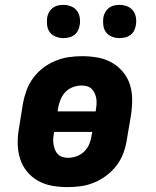

<svg xmlns="http://www.w3.org/2000/svg" viewBox="-20 -758 640 786"><path d="M257 8Q225 8 193.5 2.5Q162 -3 135.5 -18Q109 -33 90 -56.5Q71 -80 62 -109Q53 -138 52.5 -170.5Q52 -203 58 -235L74 -335Q79 -362 89 -389Q99 -416 116 -439Q133 -462 156.5 -480Q180 -498 207 -509Q234 -520 261 -524Q288 -528 316 -528Q348 -528 379.5 -522.5Q411 -517 437.5 -502Q464 -487 483.5 -463.5Q503 -440 512 -411Q521 -382 521 -349.5Q521 -317 516 -285L499 -185Q495 -158 485 -131Q475 -104 457.5 -81Q440 -58 416.5 -40Q393 -22 366.5 -11Q340 0 312.5 4Q285 8 257 8ZM216 -302H372V-304Q374 -316 375 -328.5Q376 -341 374.5 -352.5Q373 -364 368.5 -374.5Q364 -385 356.5 -393Q349 -401 337.5 -404.5Q326 -408 314 -408Q297 -408 279 -401.5Q261 -395 248 -381.5Q235 -368 228 -350.5Q221 -333 218 -316ZM259 -112Q276 -112 294 -118.5Q312 -125 325.5 -138.5Q339 -152 346 -169.5Q353 -187 355 -204L358 -218H202L201 -216Q199 -204 198 -191.5Q197 -179 199 -167.5Q201 -156 205 -145.5Q209 -135 216.5 -127Q224 -119 235.5 -115.5Q247 -112 259 -112ZM469 -602Q453 -602 438 -608Q423 -614 414 -626Q405 -638 403 -654Q401 -670 403 -686Q405 -698 411 -708.5Q417 -719 426.5 -726Q436 -733 447.5 -735.5Q459 -738 470 -738Q486 -738 501 -732Q516 -726 525 -714Q534 -702 536.5 -686Q539 -670 536 -654Q534 -642 528.5 -631.5Q523 -621 513 -614Q503 -607 491.5 -604.5Q480 -602 469 -602ZM239 -602Q223 -602 208 -608Q193 -614 184 -626Q175 -638 173 -654Q171 -670 173 -686Q175 -698 181 -708.5Q187 -719 196.5 -726Q206 -733 217.5 -735.5Q229 -738 240 -738Q256 -738 271 -732Q286 -726 295 -714Q304 -702 306.5 -686Q309 -670 306 -654Q304 -642 298.5 -631.5Q293 -621 283 -614Q273 -607 261.5 -604.5Q250 -602 239 -602Z"/></svg>

Font: Iosevka Etoile Heavy
Style: Italic
Weight: 900
Italic angle: -9°
Designer: Belleve Invis
Foundry: Belleve Invis
Version: Version 22.1.2; ttfautohint (v1.8.4)